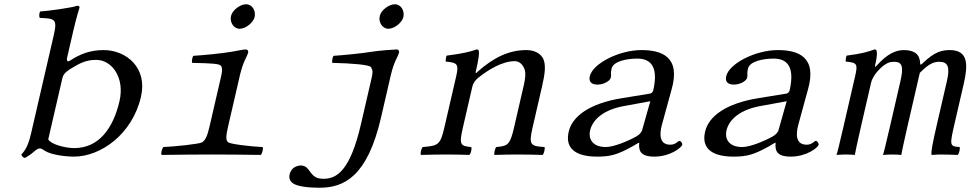

<svg xmlns="http://www.w3.org/2000/svg" viewBox="-20 -725 4554 901"><path d="M317.7 -406C353.8 -427.8 383.5 -444 431.5 -444C506.5 -444 565.9 -359 540.9 -251C511.6 -124 444.9 -30 327.9 -30C289.9 -30 220.6 -46 206.4 -71L272.9 -359C278.2 -382 299.6 -395 317.7 -406ZM307.6 -440C299 -434.4 290.7 -436 295.3 -456L324.6 -583C339.4 -647 352.8 -688 352.8 -688C354.5 -695 351.1 -698 342.1 -698C314.8 -688 208.6 -674 167.9 -671C164.1 -663 162.4 -647 167 -641C237.3 -638 250.1 -637 232.1 -559L126.3 -101C113.5 -45.5 100.2 -20.5 80 0C83.2 8 87.7 15.5 97.6 16C108.3 10 121.5 2 137.8 -12C161.9 -32.8 167.7 -33 189.5 -18C216 0.3 283.7 10 326.7 10C451.7 10 600.7 -94 641.6 -271C673 -407 573.1 -490 466.1 -490C402.1 -490 354.7 -470.8 307.6 -440Z M1064.1 -650C1057.1 -620 1077.2 -590 1104.2 -590C1135.2 -590 1169.4 -621 1174.9 -645C1181.4 -673 1164.8 -705 1134.8 -705C1107.8 -705 1070.5 -678 1064.1 -650ZM1050.9 -134 1105.9 -372C1121.5 -439.8 1139.4 -456.5 1144.8 -480C1146.3 -486.5 1140.6 -493 1133.8 -493C1122.6 -493 1093.4 -486.7 1065.5 -481.9C1018 -473.7 931.3 -465.8 886.9 -463C881.9 -454.5 879.1 -438 881.3 -430C976.3 -428 1011.6 -426.1 1017.8 -415C1024.5 -403 1023 -390 1017 -364L963.9 -134C953.1 -87 944.7 -68 928.2 -57C915.3 -49 796.5 -37 747.1 -35C739.7 -29 733.9 -4 738.5 2C780.8 1 933 0 978 0C1020 0 1160.8 1 1203.5 2C1210.9 -4 1216.7 -29 1212.1 -35C1158.5 -37 1060.3 -49 1051.2 -57C1038.5 -67 1039.9 -86 1050.9 -134Z M1768.2 -174 1813.9 -372C1829.6 -440 1847.3 -456 1852.8 -480C1854.2 -486 1848.8 -493 1841.8 -493C1830.8 -493 1751.4 -487 1723.3 -482C1675.4 -474 1589.6 -466 1544.9 -463C1540 -455 1537.1 -438 1539.3 -430C1634.8 -428 1713.8 -420.7 1720.7 -410C1730.2 -395 1729.9 -385 1723.9 -359L1673.8 -142C1623.7 75 1560.7 114 1498.7 114C1461.2 114 1450.2 102.4 1426.5 69.5C1411.7 49 1386.9 46.5 1362.8 59.5C1340.5 71.5 1324 113.7 1354.3 135C1377.1 151 1431 156 1479 156C1594 156 1703.8 105 1768.2 -174ZM1762.1 -650C1755.1 -620 1775.2 -590 1802.2 -590C1833.2 -590 1867.4 -621 1872.9 -645C1879.4 -673 1862.8 -705 1832.8 -705C1805.8 -705 1768.5 -678 1762.1 -650Z M2221.8 -389C2217.9 -385 2209.6 -375 2212.8 -389C2226.9 -450.1 2229.3 -474.7 2227 -485C2225.9 -489.6 2224.8 -493 2216.8 -493C2186.3 -482 2147.2 -473 2076.1 -464C2072.7 -458 2071 -442 2071.7 -436C2124.5 -431 2134.3 -426 2121 -368L2065.1 -126C2046.2 -44 2035.5 -41.1 1964.1 -35C1956.7 -29 1950.9 -4 1955.5 2C1996.8 1 2036 0 2079 0C2118 0 2140.8 1 2182.5 2C2189.9 -4 2195.7 -29 2191.1 -35C2141.2 -40 2133.2 -44 2152.1 -126L2196.2 -317C2201 -338 2212.8 -350 2222.9 -359C2269.4 -396 2335.1 -438 2396.1 -438C2416.1 -438 2432 -423.9 2440.8 -402C2448.4 -383 2445 -355 2438 -325L2392.1 -126C2373.2 -44 2362.2 -40 2309.1 -35C2302.7 -29 2296.9 -4 2300.5 2C2342.8 1 2366 0 2406 0C2447 0 2483.8 1 2526.5 2C2532.9 -4 2538.7 -29 2535.1 -35C2470 -39.1 2460.2 -44 2479.1 -126L2524.3 -322C2537 -377 2544.6 -427 2525.3 -456C2511.5 -476.7 2485.1 -490 2450.1 -490C2370.1 -490 2298.5 -457 2221.8 -389Z M3031.7 -250 2993.8 -116C2989.5 -100.9 2978.2 -92 2966.6 -85C2927.5 -63 2860.1 -35 2823.1 -35C2756.1 -35 2741 -78 2748.9 -112C2761.8 -168 2817.9 -210.8 2906.4 -227ZM2979.7 -55C2976.8 -21 2981.7 10 3050.7 10C3126.7 10 3178.8 -33.6 3181.4 -45C3183.2 -53 3174.8 -64 3168.8 -64C3160.8 -64 3152.6 -46 3125.6 -46C3075.6 -46 3072.8 -91 3086.6 -141L3130.7 -302C3176.9 -459.5 3084.1 -490 2990.1 -490C2885.1 -490 2761.6 -427 2747.7 -367C2741.5 -340 2757.7 -328 2783.7 -328C2814.7 -328 2842.9 -346 2846.1 -360C2848 -368 2848 -377 2847 -381C2846.7 -384 2847.3 -391 2850 -403C2858.1 -438 2921.9 -450 2970.9 -450C3024.9 -450 3073.4 -422 3045.3 -300C3043.4 -292 3035.3 -287 3032 -286L2896.9 -264C2749.1 -239.9 2665.8 -181 2648.7 -107C2629.1 -22 2690.7 10 2782.7 10C2843.7 10 2876.8 1 2944.3 -36L2976.7 -55Z M3671.7 -250 3633.8 -116C3629.5 -100.9 3618.2 -92 3606.6 -85C3567.5 -63 3500.1 -35 3463.1 -35C3396.1 -35 3381 -78 3388.9 -112C3401.8 -168 3457.9 -210.8 3546.4 -227ZM3619.7 -55C3616.8 -21 3621.7 10 3690.7 10C3766.7 10 3818.8 -33.6 3821.4 -45C3823.2 -53 3814.8 -64 3808.8 -64C3800.8 -64 3792.6 -46 3765.6 -46C3715.6 -46 3712.8 -91 3726.6 -141L3770.7 -302C3816.9 -459.5 3724.1 -490 3630.1 -490C3525.1 -490 3401.6 -427 3387.7 -367C3381.5 -340 3397.7 -328 3423.7 -328C3454.7 -328 3482.9 -346 3486.1 -360C3488 -368 3488 -377 3487 -381C3486.7 -384 3487.3 -391 3490 -403C3498.1 -438 3561.9 -450 3610.9 -450C3664.9 -450 3713.4 -422 3685.3 -300C3683.4 -292 3675.3 -287 3672 -286L3536.9 -264C3389.1 -239.9 3305.8 -181 3288.7 -107C3269.1 -22 3330.7 10 3422.7 10C3483.7 10 3516.8 1 3584.3 -36L3616.7 -55Z M4020.5 -132 4067.8 -337C4072.7 -358 4088.1 -379 4096.8 -389C4136.3 -434.3 4160.4 -435 4176.4 -435C4214.4 -435 4220.9 -411 4205.4 -344L4156.5 -132C4135.9 -43 4128.3 -12 4123.5 2C4134.5 1 4159 0 4169 0C4180.3 0 4197.1 1 4209.5 2C4212.7 -15 4218.9 -47.1 4238.5 -132L4296.4 -383C4342.4 -430.5 4367 -435 4388.4 -435C4426.4 -435 4439.3 -413 4423.9 -346L4379.1 -152C4354.2 -44 4348.8 -13.3 4351.5 2C4362.8 1 4380.3 0 4388 0C4429 0 4431.8 1 4474.5 2C4480.9 -4 4486.7 -29 4483.1 -35C4435.1 -38.3 4435.6 -41.7 4461.1 -152L4502.4 -331C4522.9 -419.8 4525.1 -490 4437.1 -490C4402.8 -490 4366.9 -483.9 4309.8 -428C4302.4 -420.8 4298.2 -418.5 4297.9 -428.4C4296.7 -468.5 4273.1 -490 4221.1 -490C4183.1 -490 4143.7 -471.8 4095.7 -419C4087.3 -409.6 4084.5 -409.3 4086.7 -419C4096 -459 4096.3 -474.7 4094 -485C4092.9 -489.6 4091.8 -493 4083.8 -493C4053.3 -482 4024.2 -473 3953.1 -464C3949.7 -458 3948 -442 3948.7 -436C4001.5 -431 4006.3 -426 3993 -368L3938.5 -132C3917.9 -43 3910.3 -12 3905.5 2C3916.5 1 3941 0 3951 0C3962.3 0 3979.1 1 3991.5 2C3994.7 -15 4000.9 -47.1 4020.5 -132Z"/></svg>

Font: Linux Libertine Mono O
Style: Mono Oblique
Weight: 400
Italic angle: -13°
Designer: Philipp H. Poll
Foundry: Philipp H. Poll
Version: Version 5.1.7